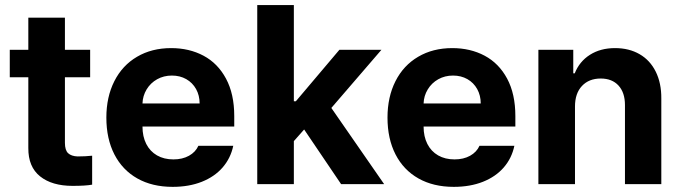

<svg xmlns="http://www.w3.org/2000/svg" viewBox="-20 -727 2686 758"><path d="M335.9 -421.9H236.3V-163.1Q236.3 -133.8 249 -122.1Q261.7 -110.4 286.1 -109.4Q317.4 -109.4 343.8 -112.3V2Q317.9 6.8 266.6 6.8Q185.1 6.8 138.2 -30.8Q91.3 -68.4 91.8 -142.6V-421.9H18.6V-530.3H91.8V-657.2H236.3V-530.3H335.9Z M399.9 -262.7Q399.9 -344.2 431.4 -406.5Q462.9 -468.8 521 -502.9Q579.1 -537.1 655.8 -537.1Q727.1 -537.1 783.4 -507.1Q839.8 -477.1 872.3 -416.5Q904.8 -356 904.8 -268.6V-227.5H542.5Q542.5 -188 557.4 -158.7Q572.3 -129.4 599.9 -113.5Q627.4 -97.7 664.6 -97.7Q700.2 -97.7 726.1 -112.1Q752 -126.5 763.2 -151.4H900.9Q890.6 -102.5 858.9 -65.9Q827.1 -29.3 776.6 -9.3Q726.1 10.7 661.6 10.7Q581.1 10.7 522.2 -22.5Q463.4 -55.7 431.6 -117.4Q399.9 -179.2 399.9 -262.7ZM768.1 -318.4Q768.1 -350.1 754.2 -375.2Q740.2 -400.4 715.3 -414.6Q690.4 -428.7 658.7 -428.7Q626.5 -428.7 600.3 -414.1Q574.2 -399.4 558.8 -374Q543.5 -348.6 542.5 -318.4Z M995.6 -707H1140.1V-327.1H1147.9L1319.8 -530.3H1485.8L1288.1 -300.8L1496.6 0H1326.7L1180.7 -215.8L1140.1 -169.9V0H995.6Z M1509.8 -262.7Q1509.8 -344.2 1541.3 -406.5Q1572.8 -468.8 1630.9 -502.9Q1689 -537.1 1765.6 -537.1Q1836.9 -537.1 1893.3 -507.1Q1949.7 -477.1 1982.2 -416.5Q2014.6 -356 2014.6 -268.6V-227.5H1652.3Q1652.3 -188 1667.2 -158.7Q1682.1 -129.4 1709.7 -113.5Q1737.3 -97.7 1774.4 -97.7Q1810.1 -97.7 1835.9 -112.1Q1861.8 -126.5 1873 -151.4H2010.7Q2000.5 -102.5 1968.8 -65.9Q1937 -29.3 1886.5 -9.3Q1835.9 10.7 1771.5 10.7Q1690.9 10.7 1632.1 -22.5Q1573.2 -55.7 1541.5 -117.4Q1509.8 -179.2 1509.8 -262.7ZM1877.9 -318.4Q1877.9 -350.1 1864 -375.2Q1850.1 -400.4 1825.2 -414.6Q1800.3 -428.7 1768.6 -428.7Q1736.3 -428.7 1710.2 -414.1Q1684.1 -399.4 1668.7 -374Q1653.3 -348.6 1652.3 -318.4Z M2250 0H2105.5V-530.3H2243.2V-437.5H2249Q2267.6 -484.4 2309.1 -510.7Q2350.6 -537.1 2408.2 -537.1Q2463.4 -537.1 2504.9 -513.2Q2546.4 -489.3 2568.8 -444.1Q2591.3 -398.9 2590.8 -337.9V0H2447.3V-312.5Q2447.3 -361.3 2421.9 -389.2Q2396.5 -417 2351.6 -417Q2305.2 -417 2277.6 -387.7Q2250 -358.4 2250 -306.6Z"/></svg>

Font: Pretendard GOV
Style: Bold
Weight: 700
Designer: Base glyphs from Inter by Rasmus Andersson; Hangeul glyphs from Noto Sans CJK(Source Han Sans) by Jang Soo-young and Kan
Foundry: Kil Hyung-jin
Version: Version 1.309